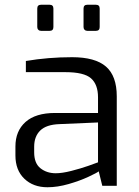

<svg xmlns="http://www.w3.org/2000/svg" viewBox="-20 -783 585 809"><path d="M45 -128V-166Q45 -231 87.5 -269Q130 -307 212 -307H393V-373Q393 -427 363.5 -453Q334 -479 255 -479H89V-526Q183 -542 284 -542Q381 -542 426.5 -502.5Q472 -463 472 -377V0H411L396 -61Q389 -55 352.5 -38Q316 -21 269 -7.5Q222 6 180 6Q120 6 82.5 -30Q45 -66 45 -128ZM393 -99V-267L230 -260Q175 -258 149.5 -233Q124 -208 124 -165V-141Q124 -95 150.5 -74Q177 -53 215 -53Q242 -53 281 -63Q320 -73 351.5 -84Q383 -95 393 -99ZM137 -669V-747Q137 -763 153 -763H189Q205 -763 205 -747V-669Q205 -653 189 -653H153Q146 -653 141.5 -657.5Q137 -662 137 -669ZM332 -669V-747Q332 -763 348 -763H384Q400 -763 400 -747V-669Q400 -653 384 -653H348Q341 -653 336.5 -657.5Q332 -662 332 -669Z"/></svg>

Font: Exo
Style: Regular
Weight: 400
Designer: Natanael Gama
Foundry: Natanael Gama
Version: Version 1.500; ttfautohint (v1.6)